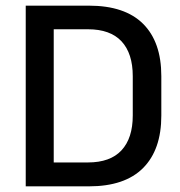

<svg xmlns="http://www.w3.org/2000/svg" viewBox="-20 -659 638 679"><path d="M139.5 0V-84.5H291Q370 -84.5 409.8 -127.5Q449.5 -170.5 449.5 -250.5V-389.5Q449.5 -470 409.8 -512.8Q370 -555.5 291 -555.5H139V-639H294.5Q421.5 -639 486 -574.8Q550.5 -510.5 550.5 -390V-250Q550.5 -129.5 486 -64.8Q421.5 0 294.5 0ZM71 0V-639H170V0Z"/></svg>

Font: Anek Bangla Medium Medium
Style: Regular
Weight: 500
Version: Version 1.003